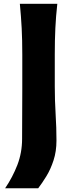

<svg xmlns="http://www.w3.org/2000/svg" viewBox="-20 -809 393 1001"><path d="M6.8 172.4Q45.9 114.7 70.6 50.8Q95.2 -13.2 95.2 -85.4L96.2 -344.2V-524.9Q96.2 -601.1 93 -662.4Q89.8 -723.6 83.5 -789.1H278.8Q271.5 -723.6 268.6 -662.4Q265.6 -601.1 265.6 -524.9V-359.4Q265.6 -284.7 270 -213.6Q274.4 -142.6 274.4 -76.2Q274.4 -19.5 259 27.3Q243.7 74.2 221.4 110.4Q199.2 146.5 179.2 172.4Z"/></svg>

Font: Pinar-DS3-FD Bold
Style: Regular
Weight: 700
Designer: Amin Abedi
Version: Version 3.000